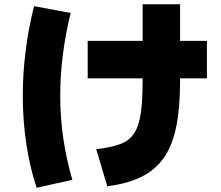

<svg xmlns="http://www.w3.org/2000/svg" viewBox="-20 -813 1040 902"><path d="M484 62 432 -112Q500 -120 543 -135.5Q586 -151 609 -185Q632 -219 641 -278.5Q650 -338 650 -433V-445H392V-621H650V-793H826V-621H952V-445H826V-433Q826 -307 808 -218Q790 -129 749.5 -71.5Q709 -14 644 18Q579 50 484 62ZM320 32 152 69Q120 -27 103.5 -138Q87 -249 87 -363Q87 -467 100.5 -574.5Q114 -682 140 -784L312 -752Q263 -553 263 -363Q263 -260 277.5 -162Q292 -64 320 32Z"/></svg>

Font: Murecho Black
Style: Regular
Weight: 900
Designer: Neil Summerour
Foundry: Positype
Version: Version 1.010; ttfautohint (v1.8.3)